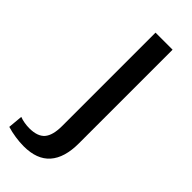

<svg xmlns="http://www.w3.org/2000/svg" viewBox="-321 -578 804 804"><g transform="rotate(45 81.0 -176.5)"><path d="M16 187Q-8 187 -34.5 183Q-61 179 -84 172L-78 107Q-65 112 -50 114.5Q-35 117 -21 117Q28 117 49 92.5Q70 68 70 13V-540H171V15Q171 100 132.5 143.5Q94 187 16 187Z"/></g></svg>

Font: Pathway Extreme SemiCondensed Medium
Style: Regular
Weight: 500
Width: 4
Version: Version 1.001;gftools[0.9.26]